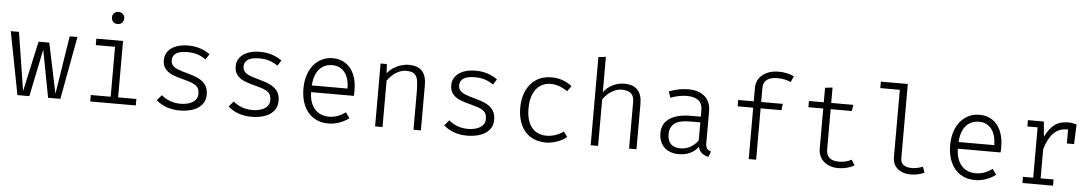

<svg xmlns="http://www.w3.org/2000/svg" viewBox="-39 -1204 9308 1638"><g transform="rotate(5 4615.5 -385.5)"><path d="M593.3 -538.5 493.8 0H388.7L311.8 -405.1L228.2 0H126.2L22.1 -538.5H92.3L171.3 -39L266.2 -469.7H357.9L448.2 -39L526.7 -538.5Z M976.9 -731.3Q976.9 -708.2 962.3 -693.3Q947.7 -678.5 923.6 -678.5Q900.5 -678.5 886.2 -693.3Q871.8 -708.2 871.8 -731.3Q871.8 -752.8 886.4 -767.4Q901 -782.1 923.6 -782.1Q947.7 -782.1 962.3 -767.4Q976.9 -752.8 976.9 -731.3ZM754.9 -538.5H983.6V-55.4H1140V0H749.7V-55.4H920V-483.1H754.9Z M1663.6 -143.6Q1663.6 -172.8 1654.4 -191.5Q1645.1 -210.3 1617.2 -225.6Q1589.2 -241 1532.8 -254.9Q1467.7 -270.8 1427.9 -287.9Q1388.2 -305.1 1366.2 -333.8Q1344.1 -362.6 1344.1 -407.2Q1344.1 -450.8 1369.2 -482.6Q1394.4 -514.4 1438.7 -531.3Q1483.1 -548.2 1539.5 -548.2Q1598.5 -548.2 1645.6 -532.3Q1692.8 -516.4 1728.2 -490.3L1698.5 -443.1Q1664.6 -466.7 1628.2 -479.2Q1591.8 -491.8 1540 -491.8Q1472.3 -491.8 1441.8 -470.5Q1411.3 -449.2 1411.3 -412.3Q1411.3 -385.6 1425.1 -368.5Q1439 -351.3 1469.7 -338.5Q1500.5 -325.6 1559 -310.3Q1616.9 -294.9 1654.9 -275.4Q1692.8 -255.9 1713.8 -224.4Q1734.9 -192.8 1734.9 -145.1Q1734.9 -91.3 1704.1 -56.4Q1673.3 -21.5 1623.8 -5.6Q1574.4 10.3 1515.9 10.3Q1395.4 10.3 1314.4 -60L1353.8 -106.7Q1386.2 -79 1427.9 -63.3Q1469.7 -47.7 1516.4 -47.7Q1561.5 -47.7 1594.9 -59.7Q1628.2 -71.8 1645.9 -93.3Q1663.6 -114.9 1663.6 -143.6Z M2279 -143.6Q2279 -172.8 2269.7 -191.5Q2260.5 -210.3 2232.6 -225.6Q2204.6 -241 2148.2 -254.9Q2083.1 -270.8 2043.3 -287.9Q2003.6 -305.1 1981.5 -333.8Q1959.5 -362.6 1959.5 -407.2Q1959.5 -450.8 1984.6 -482.6Q2009.7 -514.4 2054.1 -531.3Q2098.5 -548.2 2154.9 -548.2Q2213.8 -548.2 2261 -532.3Q2308.2 -516.4 2343.6 -490.3L2313.8 -443.1Q2280 -466.7 2243.6 -479.2Q2207.2 -491.8 2155.4 -491.8Q2087.7 -491.8 2057.2 -470.5Q2026.7 -449.2 2026.7 -412.3Q2026.7 -385.6 2040.5 -368.5Q2054.4 -351.3 2085.1 -338.5Q2115.9 -325.6 2174.4 -310.3Q2232.3 -294.9 2270.3 -275.4Q2308.2 -255.9 2329.2 -224.4Q2350.3 -192.8 2350.3 -145.1Q2350.3 -91.3 2319.5 -56.4Q2288.7 -21.5 2239.2 -5.6Q2189.7 10.3 2131.3 10.3Q2010.8 10.3 1929.7 -60L1969.2 -106.7Q2001.5 -79 2043.3 -63.3Q2085.1 -47.7 2131.8 -47.7Q2176.9 -47.7 2210.3 -59.7Q2243.6 -71.8 2261.3 -93.3Q2279 -114.9 2279 -143.6Z M2620 -243.6Q2621 -178.5 2643.6 -134.6Q2666.2 -90.8 2703.3 -69.5Q2740.5 -48.2 2786.2 -48.2Q2827.2 -48.2 2860.3 -60Q2893.3 -71.8 2931.3 -97.9L2964.6 -50.3Q2927.7 -21.5 2880.8 -5.6Q2833.8 10.3 2788.7 10.3Q2715.4 10.3 2661.8 -24.4Q2608.2 -59 2580 -122.1Q2551.8 -185.1 2551.8 -268.7Q2551.8 -350.3 2580.3 -413.6Q2608.7 -476.9 2660.5 -512.6Q2712.3 -548.2 2779 -548.2Q2843.6 -548.2 2890.8 -516.7Q2937.9 -485.1 2962.8 -426.4Q2987.7 -367.7 2987.7 -287.7Q2987.7 -275.9 2986.2 -243.6ZM2621 -301H2927.2Q2925.1 -393.3 2885.6 -441Q2846.2 -488.7 2780.5 -488.7Q2735.9 -488.7 2701.3 -467.9Q2666.7 -447.2 2645.6 -405.1Q2624.6 -363.1 2621 -301Z M3189.2 0V-538.5H3242.6L3247.7 -460Q3268.2 -487.2 3299 -507.2Q3329.7 -527.2 3363.8 -537.7Q3397.9 -548.2 3428.7 -548.2Q3508.7 -548.2 3545.1 -507.7Q3581.5 -467.2 3581.5 -389.7V0H3517.9V-321.5Q3517.9 -389.2 3511 -424.9Q3504.1 -460.5 3481.8 -477.9Q3459.5 -495.4 3413.3 -495.4Q3379.5 -495.4 3347.9 -480.5Q3316.4 -465.6 3292.3 -443.1Q3268.2 -420.5 3252.8 -396.9V0Z M4125.1 -143.6Q4125.1 -172.8 4115.9 -191.5Q4106.7 -210.3 4078.7 -225.6Q4050.8 -241 3994.4 -254.9Q3929.2 -270.8 3889.5 -287.9Q3849.7 -305.1 3827.7 -333.8Q3805.6 -362.6 3805.6 -407.2Q3805.6 -450.8 3830.8 -482.6Q3855.9 -514.4 3900.3 -531.3Q3944.6 -548.2 4001 -548.2Q4060 -548.2 4107.2 -532.3Q4154.4 -516.4 4189.7 -490.3L4160 -443.1Q4126.2 -466.7 4089.7 -479.2Q4053.3 -491.8 4001.5 -491.8Q3933.8 -491.8 3903.3 -470.5Q3872.8 -449.2 3872.8 -412.3Q3872.8 -385.6 3886.7 -368.5Q3900.5 -351.3 3931.3 -338.5Q3962.1 -325.6 4020.5 -310.3Q4078.5 -294.9 4116.4 -275.4Q4154.4 -255.9 4175.4 -224.4Q4196.4 -192.8 4196.4 -145.1Q4196.4 -91.3 4165.6 -56.4Q4134.9 -21.5 4085.4 -5.6Q4035.9 10.3 3977.4 10.3Q3856.9 10.3 3775.9 -60L3815.4 -106.7Q3847.7 -79 3889.5 -63.3Q3931.3 -47.7 3977.9 -47.7Q4023.1 -47.7 4056.4 -59.7Q4089.7 -71.8 4107.4 -93.3Q4125.1 -114.9 4125.1 -143.6Z M4796.9 -95.9 4830.3 -52.8Q4795.9 -24.1 4746.7 -6.9Q4697.4 10.3 4653.3 10.3Q4575.9 10.3 4521 -23.6Q4466.2 -57.4 4437.4 -120Q4408.7 -182.6 4408.7 -267.2Q4408.7 -348.2 4437.4 -411.8Q4466.2 -475.4 4521.5 -511.8Q4576.9 -548.2 4653.8 -548.2Q4752.8 -548.2 4828.7 -487.2L4794.9 -441.5Q4721.5 -491.8 4650.8 -491.8Q4600.5 -491.8 4561.8 -466.2Q4523.1 -440.5 4501.3 -390Q4479.5 -339.5 4479.5 -267.2Q4479.5 -193.8 4501 -144.9Q4522.6 -95.9 4561.3 -72.1Q4600 -48.2 4650.8 -48.2Q4729.2 -48.2 4796.9 -95.9Z M5099 -459Q5129.2 -501.5 5176.9 -524.9Q5224.6 -548.2 5274.9 -548.2Q5427.7 -548.2 5427.7 -389.7V0H5364.1V-401Q5364.1 -449.2 5337.9 -472.3Q5311.8 -495.4 5258.5 -495.4Q5225.6 -495.4 5194.4 -480.8Q5163.1 -466.2 5138.5 -443.8Q5113.8 -421.5 5099 -398.5V0H5035.4V-754.9L5099 -762.6Z M6016.4 -106.2Q6016.4 -74.4 6027.2 -58.7Q6037.9 -43.1 6062.6 -35.9L6045.1 10.8Q6012.3 5.6 5989 -13.1Q5965.6 -31.8 5956.4 -66.7Q5928.2 -29.2 5885.9 -9.5Q5843.6 10.3 5790.3 10.3Q5737.4 10.3 5698.7 -10Q5660 -30.3 5639.5 -67.7Q5619 -105.1 5619 -155.4Q5619 -237.4 5683.1 -281Q5747.2 -324.6 5868.7 -324.6H5950.3V-376.9Q5950.3 -437.4 5915.6 -464.1Q5881 -490.8 5815.4 -490.8Q5753.3 -490.8 5677.4 -463.6L5659 -515.9Q5705.6 -533.3 5745.6 -540.8Q5785.6 -548.2 5824.6 -548.2Q5886.7 -548.2 5929.7 -527.2Q5972.8 -506.2 5994.6 -468.2Q6016.4 -430.3 6016.4 -379ZM5950.3 -122.1V-275.9H5861Q5769.7 -275.9 5729.5 -244.1Q5689.2 -212.3 5689.2 -153.3Q5689.2 -96.9 5717.2 -68.7Q5745.1 -40.5 5802.6 -40.5Q5846.2 -40.5 5884.6 -62.1Q5923.1 -83.6 5950.3 -122.1Z M6711.3 -737.4 6688.2 -685.6Q6639 -709.2 6572.8 -709.2Q6513.8 -709.2 6483.1 -685.4Q6452.3 -661.5 6452.3 -614.9V-494.4H6637.4L6630.8 -440H6452.3V0H6388.7V-440H6255.4V-494.4H6388.7V-610.8Q6388.7 -657.9 6414.1 -693.1Q6439.5 -728.2 6482.6 -746.7Q6525.6 -765.1 6576.9 -765.1Q6614.9 -765.1 6647.2 -758.2Q6679.5 -751.3 6711.3 -737.4Z M7292.3 -25.6Q7266.7 -8.7 7229 0.8Q7191.3 10.3 7157.4 10.3Q7104.6 10.3 7065.4 -9.2Q7026.2 -28.7 7005.4 -63.1Q6984.6 -97.4 6984.6 -141V-485.1H6857.4V-538.5H6984.6V-662.6L7048.2 -670.3V-538.5H7237.9L7229.2 -485.1H7048.2V-142.6Q7048.2 -94.4 7074.4 -69.7Q7100.5 -45.1 7159 -45.1Q7214.9 -45.1 7264.6 -71.3Z M7685.1 -122.1Q7685.1 -82.1 7710.5 -63.6Q7735.9 -45.1 7780 -45.1Q7825.1 -45.1 7874.9 -64.6L7893.3 -15.4Q7871.3 -4.1 7840.3 3.1Q7809.2 10.3 7773.8 10.3Q7730.8 10.3 7696.2 -5.4Q7661.5 -21 7641.5 -51Q7621.5 -81 7621.5 -122.1V-701H7454.4V-756.4H7685.1Z M8158.5 -243.6Q8159.5 -178.5 8182.1 -134.6Q8204.6 -90.8 8241.8 -69.5Q8279 -48.2 8324.6 -48.2Q8365.6 -48.2 8398.7 -60Q8431.8 -71.8 8469.7 -97.9L8503.1 -50.3Q8466.2 -21.5 8419.2 -5.6Q8372.3 10.3 8327.2 10.3Q8253.8 10.3 8200.3 -24.4Q8146.7 -59 8118.5 -122.1Q8090.3 -185.1 8090.3 -268.7Q8090.3 -350.3 8118.7 -413.6Q8147.2 -476.9 8199 -512.6Q8250.8 -548.2 8317.4 -548.2Q8382.1 -548.2 8429.2 -516.7Q8476.4 -485.1 8501.3 -426.4Q8526.2 -367.7 8526.2 -287.7Q8526.2 -275.9 8524.6 -243.6ZM8159.5 -301H8465.6Q8463.6 -393.3 8424.1 -441Q8384.6 -488.7 8319 -488.7Q8274.4 -488.7 8239.7 -467.9Q8205.1 -447.2 8184.1 -405.1Q8163.1 -363.1 8159.5 -301Z M9149.7 -538.5 9142.6 -369.2H9081V-474.4L9082.1 -487.7Q9077.9 -488.2 9069.2 -488.2Q9003.6 -488.2 8958.2 -443.3Q8912.8 -398.5 8884.1 -303.6V-53.3H8994.9V0H8732.8V-53.3H8820.5V-484.6H8732.8V-538.5H8869.2L8881 -409.2Q8914.9 -479.5 8960 -514.4Q9005.1 -549.2 9076.9 -549.2Q9095.9 -549.2 9111.5 -546.7Q9127.2 -544.1 9149.7 -538.5Z"/></g></svg>

Font: Fira Code Fixed Light
Style: Regular
Weight: 300
Monospace: yes
Designer: Carrois Corporate, Edenspiekermann AG, Nikita Prokopov
Foundry: Carrois Corporate, Edenspiekermann AG, Nikita Prokopov
Version: Version 5.002